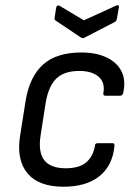

<svg xmlns="http://www.w3.org/2000/svg" viewBox="-20 -697 519 728"><path d="M221 11Q127 11 84.5 -39.5Q42 -90 56 -181L77 -314Q92 -406 143 -452Q194 -498 289 -498Q344 -498 383.5 -479.5Q423 -461 440.5 -427Q458 -393 447 -344Q444 -334 436 -334H380Q370 -334 372 -344Q379 -385 353.5 -406.5Q328 -428 281 -428Q222 -428 192.5 -398Q163 -368 153 -306L134 -184Q124 -120 148 -89.5Q172 -59 229 -59Q281 -59 307 -81.5Q333 -104 340 -144Q340 -154 350 -154H407Q415 -154 414 -144Q407 -69 357 -29Q307 11 221 11ZM421 -676Q426 -678 429 -676.5Q432 -675 431 -670L423 -625Q422 -617 414 -613L300 -554Q294 -551 288 -554L194 -617Q190 -619 188 -622Q186 -625 187 -630L193 -668Q196 -680 206 -675L298 -620Z"/></svg>

Font: Sofia Sans Semi Condensed
Style: Italic
Weight: 400
Italic angle: -9°
Designer: Botio Nikoltchev, Ani Petrova
Foundry: lettersoup
Version: Version 4.101